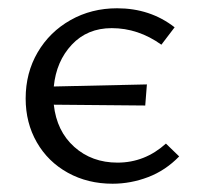

<svg xmlns="http://www.w3.org/2000/svg" viewBox="-20 -439 477 464"><path d="M413 -61Q380 -27 338 -11Q296 5 252 5Q192 5 144 -21.5Q96 -48 69 -95Q42 -142 42 -201Q42 -263 71 -312.5Q100 -362 150.5 -390.5Q201 -419 263 -419Q343 -419 402 -373L370 -331Q314 -371 250 -371Q191 -371 153.5 -331Q116 -291 110 -230L335 -235L331 -184L110 -186Q117 -122 159.5 -84Q202 -46 264 -46Q330 -46 381 -92Z"/></svg>

Font: Ysabeau
Style: Regular
Weight: 400
Designer: Christian Thalmann (Catharsis Fonts)
Version: Version 0.003